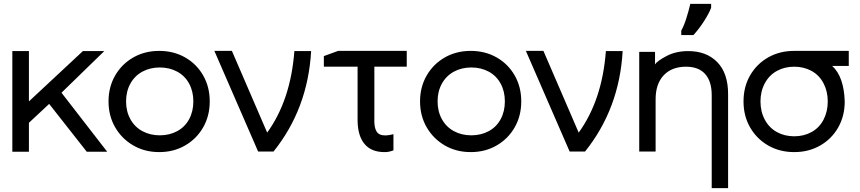

<svg xmlns="http://www.w3.org/2000/svg" viewBox="-20 -774 4463 996"><path d="M235 -235 130 -137V13H44V-509H130V-248L410 -509H521L299 -293L536 13H430Z M543 -248Q543 -323 577.5 -382.5Q612 -442 671.5 -476Q731 -510 806 -510Q881 -510 940.5 -476Q1000 -442 1034 -382.5Q1068 -323 1068 -248Q1068 -173 1034 -113.5Q1000 -54 940.5 -19.5Q881 15 806 15Q731 15 671.5 -19.5Q612 -54 577.5 -113.5Q543 -173 543 -248ZM983 -248Q983 -300 961 -340.5Q939 -381 899 -402.5Q859 -424 809 -424Q759 -424 719 -402.5Q679 -381 656.5 -340.5Q634 -300 634 -248Q634 -196 656.5 -155.5Q679 -115 719 -93.5Q759 -72 809 -72Q859 -72 899 -93.5Q939 -115 961 -155.5Q983 -196 983 -248Z M1594 -509Q1577 -210 1399 12H1319L1092 -510H1183L1366 -86Q1488 -255 1507 -509Z M2090 -428H1922V-160Q1919 -89 1952 -76Q1977 -66 2021 -78V6Q1997 15 1978 15Q1908 16 1872 -26Q1836 -68 1835 -148V-428H1700H1660V-483L1734 -510H2090Z M2159 -248Q2159 -323 2193.5 -382.5Q2228 -442 2287.5 -476Q2347 -510 2422 -510Q2497 -510 2556.5 -476Q2616 -442 2650 -382.5Q2684 -323 2684 -248Q2684 -173 2650 -113.5Q2616 -54 2556.5 -19.5Q2497 15 2422 15Q2347 15 2287.5 -19.5Q2228 -54 2193.5 -113.5Q2159 -173 2159 -248ZM2599 -248Q2599 -300 2577 -340.5Q2555 -381 2515 -402.5Q2475 -424 2425 -424Q2375 -424 2335 -402.5Q2295 -381 2272.5 -340.5Q2250 -300 2250 -248Q2250 -196 2272.5 -155.5Q2295 -115 2335 -93.5Q2375 -72 2425 -72Q2475 -72 2515 -93.5Q2555 -115 2577 -155.5Q2599 -196 2599 -248Z M3210 -509Q3193 -210 3015 12H2935L2708 -510H2799L2982 -86Q3104 -255 3123 -509Z M3757 -286V202H3672V-280Q3672 -352 3638 -390Q3604 -428 3539 -428Q3465 -428 3423 -383.5Q3381 -339 3381 -259V12H3296V-505H3378V-440Q3388 -457 3437 -483Q3486 -509 3550 -509Q3645 -509 3701 -451.5Q3757 -394 3757 -286ZM3514 -615Q3528 -640 3540.5 -679.5Q3553 -719 3561 -754H3669V-734Q3659 -706 3632 -664Q3605 -622 3577 -592H3514Z M3837 -248Q3837 -324 3871.5 -383.5Q3906 -443 3965.5 -476.5Q4025 -510 4100 -510Q4172 -510 4383 -510V-432H4297Q4358 -376 4362 -248Q4362 -172 4328 -112.5Q4294 -53 4234.5 -19Q4175 15 4100 15Q4025 15 3965.5 -19Q3906 -53 3871.5 -112.5Q3837 -172 3837 -248ZM4274 -248Q4274 -300 4252 -342Q4230 -384 4190 -406Q4150 -428 4100 -428Q4050 -428 4010 -406Q3970 -384 3947.5 -342Q3925 -300 3925 -248Q3925 -195 3947.5 -153Q3970 -111 4010 -89Q4050 -67 4100 -67Q4150 -67 4190 -89Q4230 -111 4252 -153Q4274 -195 4274 -248Z"/></svg>

Font: AtCorfu Sans
Style: AtCorfu Sans Regular
Weight: 400
Designer: Kostas Teopoulos
Foundry: Kostas Teopoulos
Version: Version 1.00 July 8, 2025, initial release